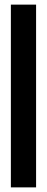

<svg xmlns="http://www.w3.org/2000/svg" viewBox="-20 -680 203 830"><path d="M27 130V-660H136V130Z"/></svg>

Font: Bricolage Grotesque 96pt Condensed SemiBold
Style: Regular
Weight: 600
Width: 3
Designer: Mathieu Triay
Foundry: Atelier Triay
Version: Version 1.001; ttfautohint (v1.8.4.7-5d5b);gftools[0.9.33.de